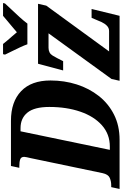

<svg xmlns="http://www.w3.org/2000/svg" viewBox="186 -1014 806 1262"><g transform="rotate(-90 589.0 -383.0)"><path d="M-22 0 -10 -55H3Q29 -55 51.5 -65Q74 -75 82 -112L181 -586Q184 -599 186.5 -610Q189 -621 189 -627Q189 -647 173 -653Q157 -659 128 -659H117L129 -714H426Q551 -714 621 -647Q691 -580 691 -454Q691 -363 665 -281.5Q639 -200 589 -136.5Q539 -73 466.5 -36.5Q394 0 301 0ZM256 -64Q338 -64 396.5 -116Q455 -168 486 -258Q517 -348 517 -462Q517 -560 480 -605.5Q443 -651 378 -651H357L235 -64ZM689 0 701 -53 1001 -467H906Q871 -467 855 -440.5Q839 -414 820 -375L818 -371H757L801 -536H1195L1183 -482L882 -69H1016Q1036 -69 1050.5 -83Q1065 -97 1075 -118.5Q1085 -140 1093 -161L1103 -184H1161L1116 0ZM929 -606Q922 -626 909.5 -653Q897 -680 883.5 -707Q870 -734 861 -753L864 -766H931Q939 -755 953.5 -738.5Q968 -722 982.5 -705Q997 -688 1008 -675Q1023 -688 1044 -705.5Q1065 -723 1084 -739Q1103 -755 1116 -766H1200L1197 -753Q1180 -734 1155.5 -708.5Q1131 -683 1107 -656.5Q1083 -630 1065 -606Z"/></g></svg>

Font: Noto Serif Condensed ExtraBold
Style: Italic
Weight: 800
Width: 3
Italic angle: -12°
Designer: Monotype Design Team
Foundry: Monotype Imaging Inc.
Version: Version 2.014; ttfautohint (v1.8.4.7-5d5b)